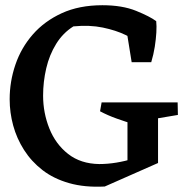

<svg xmlns="http://www.w3.org/2000/svg" viewBox="-20 -694 727 735"><path d="M381 20Q304 24 244.5 7Q185 -10 142.5 -43Q100 -76 72 -120Q44 -164 30.5 -213.5Q17 -263 17 -314Q17 -382 39 -446.5Q61 -511 105.5 -562Q150 -613 216.5 -643.5Q283 -674 372 -674Q448 -674 501 -652.5Q554 -631 578 -613L549 -506Q544 -510 521 -526Q498 -542 461 -560Q424 -578 373.5 -588.5Q323 -599 261 -593Q221 -568 195 -526Q169 -484 157 -432.5Q145 -381 145 -328Q145 -262 169 -202Q193 -142 241 -104.5Q289 -67 360 -66Q392 -66 425.5 -71.5Q459 -77 489 -86.5Q519 -96 540 -105L585 -70ZM490 -219Q461 -228 427 -240Q393 -252 363 -268L369 -302H478ZM468 -61V-302H585V-70ZM512 -229 486 -302H660L661 -254ZM484 -456 464 -580 578 -613Q580 -595 578.5 -569.5Q577 -544 572.5 -515Q568 -486 559 -456Z"/></svg>

Font: Eczar Medium
Style: Regular
Weight: 500
Designer: Vaibhav Singh
Foundry: Rosetta Type Foundry
Version: Version 2.000